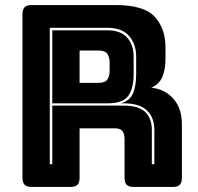

<svg xmlns="http://www.w3.org/2000/svg" viewBox="-20 -740 783 760"><path d="M405 -620Q458 -620 483.5 -591Q509 -562 509 -516V-446Q509 -391 488 -361Q467 -331 405 -331H187V-620ZM295 -540V-412H370Q396 -412 405 -425.5Q414 -439 414 -459V-493Q414 -513 405 -526.5Q396 -540 370 -540ZM187 -90V-322H470Q527 -322 554 -297.5Q581 -273 581 -224V-90H591V-224Q591 -276 561 -303.5Q531 -331 470 -331H459Q495 -342 507 -371.5Q519 -401 519 -447V-516Q519 -565 491 -597.5Q463 -630 405 -630H177V-90ZM259 0H105Q86 0 77.5 -8.5Q69 -17 69 -36V-684Q69 -703 77.5 -711.5Q86 -720 105 -720H438Q550 -720 592.5 -673.5Q635 -627 635 -553V-507Q635 -465 622.5 -435.5Q610 -406 579 -393Q633 -387 666.5 -349Q700 -311 700 -248V-36Q700 -17 691.5 -8.5Q683 0 664 0H509Q490 0 481.5 -8.5Q473 -17 473 -36V-189Q473 -211 464.5 -221.5Q456 -232 435 -232H295V-36Q295 -17 286.5 -8.5Q278 0 259 0Z"/></svg>

Font: Bungee Inline
Style: Regular
Weight: 400
Version: Version 1.000;PS 1.0;hotconv 1.0.72;makeotf.lib2.5.5900